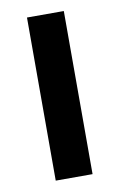

<svg xmlns="http://www.w3.org/2000/svg" viewBox="-64 -535 359 575"><g transform="rotate(-10 115.0 -248.0)"><path d="M59 -496H171V0H59Z"/></g></svg>

Font: Cabin SemiBold
Style: Regular
Weight: 600
Designer: Pablo Impallari
Foundry: Pablo Impallari. http://www.impallari.com Igino Marini. http://www.ikern.com
Version: Version 2.200